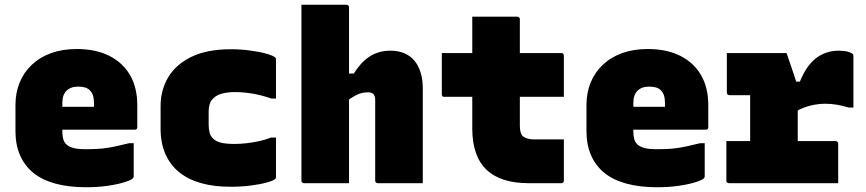

<svg xmlns="http://www.w3.org/2000/svg" viewBox="-20 -770 3640 807"><path d="M302 -564Q383 -564 440 -535Q497 -506 527 -453.5Q557 -401 557 -329V-235Q557 -232 555.5 -229.5Q554 -227 552 -226Q550 -225 546 -225H315Q300 -225 285.5 -225Q271 -225 257 -225H198V-321H375Q375 -325 375 -327.5Q375 -330 375 -336Q375 -355 371 -368Q367 -381 359 -389Q351 -398 338.5 -402Q326 -406 309 -406Q277 -406 259.5 -388.5Q242 -371 242 -338V-217Q242 -200 245.5 -186.5Q249 -173 258 -164Q269 -153 290.5 -147.5Q312 -142 353 -143Q385 -143 412.5 -146Q440 -149 467 -155Q494 -161 522 -168H542Q542 -132 542 -98.5Q542 -65 542 -28Q542 -26 541 -24Q540 -22 538 -20Q531 -13 502.5 -4Q474 5 432.5 11Q391 17 342 17Q268 17 212 1.5Q156 -14 119.5 -44Q83 -74 64 -118Q45 -162 45 -219V-328Q45 -380 62.5 -423Q80 -466 114 -498Q148 -530 195.5 -547Q243 -564 302 -564Z M950 -563Q993 -563 1033 -557.5Q1073 -552 1101 -544Q1129 -536 1137 -528Q1139 -527 1139.5 -524.5Q1140 -522 1140 -520Q1140 -479 1140 -438Q1140 -397 1140 -356H1120Q1080 -370 1041.5 -376.5Q1003 -383 966 -383Q936 -383 911 -376Q886 -369 871.5 -351.5Q857 -334 857 -300V-246Q857 -227 861 -212.5Q865 -198 875 -188Q887 -176 908 -170.5Q929 -165 966 -165Q991 -165 1016.5 -168Q1042 -171 1068 -176.5Q1094 -182 1120 -192H1140Q1140 -151 1140 -109.5Q1140 -68 1140 -26Q1140 -24 1139.5 -22Q1139 -20 1137 -18Q1130 -11 1101.5 -3Q1073 5 1033 10Q993 15 949 15Q880 15 826 0Q772 -15 734 -45.5Q696 -76 675.5 -122Q655 -168 655 -229V-324Q655 -392 687.5 -446Q720 -500 785.5 -531.5Q851 -563 950 -563Z M1258 0Q1255 0 1252.5 -1.5Q1250 -3 1248.5 -5Q1247 -7 1247 -11Q1247 -91 1247 -171Q1247 -251 1247 -331.5Q1247 -412 1247 -492Q1247 -572 1247 -652Q1247 -679 1247 -704Q1247 -729 1247 -750Q1276 -750 1310.5 -750Q1345 -750 1378.5 -750Q1412 -750 1436 -750Q1440 -750 1442 -748.5Q1444 -747 1445.5 -745Q1447 -743 1447 -739Q1447 -647 1447 -554.5Q1447 -462 1447 -369.5Q1447 -277 1447 -184.5Q1447 -92 1447 0Q1420 0 1386 0Q1352 0 1318 0Q1284 0 1258 0ZM1425 -332V-461H1467Q1481 -483 1497 -501Q1513 -519 1532 -531.5Q1551 -544 1573 -550.5Q1595 -557 1621 -557Q1653 -557 1678.5 -546.5Q1704 -536 1721 -516Q1738 -496 1747.5 -466.5Q1757 -437 1757 -399Q1757 -347 1757 -297Q1757 -247 1757 -197.5Q1757 -148 1757 -98Q1757 -73 1757 -49Q1757 -25 1757 0Q1709 0 1662.5 0Q1616 0 1568 0Q1565 0 1562.5 -1.5Q1560 -3 1558.5 -5Q1557 -7 1557 -11Q1557 -67 1557 -123.5Q1557 -180 1557 -236.5Q1557 -293 1557 -349Q1557 -366 1550 -374Q1543 -382 1526 -382Q1515 -382 1502.5 -379.5Q1490 -377 1477.5 -370.5Q1465 -364 1451.5 -355Q1438 -346 1425 -332Z M1837 -547H2339Q2344 -547 2347 -544Q2350 -541 2350 -536Q2350 -513 2350 -481Q2350 -449 2350 -417.5Q2350 -386 2350 -363H1848Q1845 -363 1843 -363.5Q1841 -364 1839.5 -365.5Q1838 -367 1837.5 -369Q1837 -371 1837 -374Q1837 -397 1837 -428.5Q1837 -460 1837 -492Q1837 -524 1837 -547ZM2350 -184Q2350 -141 2350 -97.5Q2350 -54 2350 -11Q2350 -6 2347 -3Q2344 0 2339 0Q2336 0 2321.5 0Q2307 0 2285 0Q2263 0 2241.5 0Q2220 0 2203 0Q2144 0 2099.5 -14Q2055 -28 2025 -56.5Q1995 -85 1980 -128.5Q1965 -172 1965 -230Q1965 -277 1965 -324Q1965 -371 1965 -418Q1965 -465 1965 -512Q1965 -559 1965 -606Q1965 -629 1965 -653.5Q1965 -678 1965 -700Q2012 -700 2059.5 -700Q2107 -700 2154 -700Q2158 -700 2160 -698.5Q2162 -697 2163.5 -695Q2165 -693 2165 -689Q2165 -633 2165 -577Q2165 -521 2165 -465Q2165 -409 2165 -353.5Q2165 -298 2165 -242Q2165 -226 2168 -215Q2171 -204 2178 -197Q2186 -191 2198 -187.5Q2210 -184 2226 -184Q2243 -184 2260.5 -184Q2278 -184 2295.5 -184Q2313 -184 2330 -184Z M2702 -564Q2783 -564 2840 -535Q2897 -506 2927 -453.5Q2957 -401 2957 -329V-235Q2957 -232 2955.5 -229.5Q2954 -227 2952 -226Q2950 -225 2946 -225H2715Q2700 -225 2685.5 -225Q2671 -225 2657 -225H2598V-321H2775Q2775 -325 2775 -327.5Q2775 -330 2775 -336Q2775 -355 2771 -368Q2767 -381 2759 -389Q2751 -398 2738.5 -402Q2726 -406 2709 -406Q2677 -406 2659.5 -388.5Q2642 -371 2642 -338V-217Q2642 -200 2645.5 -186.5Q2649 -173 2658 -164Q2669 -153 2690.5 -147.5Q2712 -142 2753 -143Q2785 -143 2812.5 -146Q2840 -149 2867 -155Q2894 -161 2922 -168H2942Q2942 -132 2942 -98.5Q2942 -65 2942 -28Q2942 -26 2941 -24Q2940 -22 2938 -20Q2931 -13 2902.5 -4Q2874 5 2832.5 11Q2791 17 2742 17Q2668 17 2612 1.5Q2556 -14 2519.5 -44Q2483 -74 2464 -118Q2445 -162 2445 -219V-328Q2445 -380 2462.5 -423Q2480 -466 2514 -498Q2548 -530 2595.5 -547Q2643 -564 2702 -564Z M3133 -106V-194Q3133 -207 3133 -219Q3133 -231 3133 -244Q3133 -257 3133 -269Q3133 -286 3133 -303Q3133 -320 3133 -337Q3133 -354 3133 -370H3115Q3098 -370 3080 -370Q3062 -370 3046 -370Q3041 -370 3038 -373Q3035 -376 3035 -381Q3035 -422 3035 -463.5Q3035 -505 3035 -547Q3039 -547 3057 -547Q3075 -547 3100.5 -547Q3126 -547 3155.5 -547Q3185 -547 3212 -547Q3239 -547 3259 -547Q3279 -547 3286 -547Q3286 -547 3291 -532.5Q3296 -518 3303 -497.5Q3310 -477 3317 -456Q3324 -435 3328.5 -420.5Q3333 -406 3333 -406Q3333 -371 3333 -334.5Q3333 -298 3333 -260.5Q3333 -223 3333 -184Q3333 -145 3333 -106ZM3305 -427H3342Q3369 -494 3410 -525.5Q3451 -557 3506 -557Q3529 -557 3544 -552.5Q3559 -548 3564 -543Q3566 -542 3566.5 -539.5Q3567 -537 3567 -533Q3567 -479 3567 -425.5Q3567 -372 3567 -318H3547Q3521 -326 3496.5 -330Q3472 -334 3448 -334Q3425 -334 3401 -329.5Q3377 -325 3354.5 -316Q3332 -307 3315 -293ZM3033 -177H3492Q3496 -177 3498 -175.5Q3500 -174 3501.5 -172Q3503 -170 3503 -166Q3503 -143 3503 -113Q3503 -83 3503 -52.5Q3503 -22 3503 0H3045Q3039 0 3036 -3Q3033 -6 3033 -11Q3033 -33 3033 -63.5Q3033 -94 3033 -124.5Q3033 -155 3033 -177Z"/></svg>

Font: Recursive Monospace Black
Style: Regular
Weight: 900
Version: Version 1.047